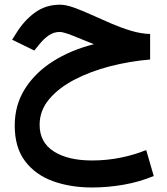

<svg xmlns="http://www.w3.org/2000/svg" viewBox="-20 -476 725 833"><path d="M631.3 -328.6V-217.8Q543 -210.4 457.8 -188.5Q372.6 -166.5 303.5 -130.6Q234.4 -94.7 193.1 -45.4Q151.9 3.9 151.9 65.4Q151.9 141.6 213.4 180.9Q274.9 220.2 378.9 220.2Q442.9 220.2 503.4 208Q564 195.8 614.3 174.8L647 287.6Q586.4 313 517.3 325.2Q448.2 337.4 379.4 337.4Q285.2 337.4 209.2 309.8Q133.3 282.2 88.6 222.9Q43.9 163.6 43.9 68.8Q43.9 -20 87.9 -90.1Q131.8 -160.2 209.2 -209.5Q286.6 -258.8 387.2 -284.2Q335.9 -305.7 295.2 -321.5Q254.4 -337.4 239.7 -337.4Q211.9 -337.4 189.7 -321.3Q167.5 -305.2 150.4 -283.2L128.9 -256.8L32.7 -303.7L49.3 -330.1Q84 -386.7 131.1 -421.1Q178.2 -455.6 240.2 -455.6Q266.1 -455.6 301.3 -442.9Q336.4 -430.2 377.4 -411.6Q418.5 -393.1 461.9 -374.3Q505.4 -355.5 548.6 -342.5Q591.8 -329.6 631.3 -328.6Z"/></svg>

Font: Vazirmatn RD UI SemiBold
Style: Regular
Weight: 600
Designer: Saber Rastikerdar
Foundry: Saber Rastikerdar
Version: Version 33.003